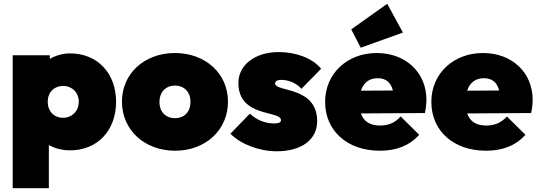

<svg xmlns="http://www.w3.org/2000/svg" viewBox="-20 -784 2845 1014"><path d="M350 10C496 10 593 -96 593 -246C593 -396 496 -502 350 -502C311 -502 274 -491 243 -473V-492H47V210H238V-18C270 0 309 10 350 10ZM232 -246C232 -296 265 -330 314 -330C361 -330 396 -295 396 -246C396 -198 361 -162 313 -162C265 -162 232 -197 232 -246Z M905 12C1066 12 1184 -98 1184 -247C1184 -395 1066 -504 904 -504C742 -504 624 -395 624 -247C624 -98 743 12 905 12ZM822 -245C822 -297 855 -332 904 -332C953 -332 986 -298 986 -246C986 -194 954 -160 904 -160C855 -160 822 -194 822 -245Z M1441 15C1572 15 1655 -46 1655 -144C1655 -330 1433 -297 1433 -343C1433 -354 1441 -362 1467 -362C1494 -362 1539 -352 1572 -315L1676 -421C1628 -479 1540 -509 1453 -509C1324 -509 1239 -439 1239 -346C1239 -161 1464 -203 1464 -149C1464 -138 1451 -132 1428 -132C1379 -132 1332 -152 1300 -184L1197 -78C1250 -23 1349 15 1441 15Z M1986 12C2075 12 2144 -16 2194 -72L2096 -169C2067 -136 2032 -121 1986 -121C1935 -121 1901 -142 1886 -185L2224 -187C2230 -216 2232 -237 2232 -257C2232 -401 2123 -504 1970 -504C1813 -504 1697 -395 1697 -246C1697 -93 1814 12 1986 12ZM1835 -629 1885 -532 2108 -612 2025 -764ZM1886 -305C1900 -347 1930 -371 1974 -371C2017 -371 2044 -350 2055 -306Z M2547 12C2636 12 2705 -16 2755 -72L2657 -169C2628 -136 2593 -121 2547 -121C2496 -121 2462 -142 2447 -185L2785 -187C2791 -216 2793 -237 2793 -257C2793 -401 2684 -504 2531 -504C2374 -504 2258 -395 2258 -246C2258 -93 2375 12 2547 12ZM2447 -305C2461 -347 2491 -371 2535 -371C2578 -371 2605 -350 2616 -306Z"/></svg>

Font: MV Cash Black
Style: Regular
Weight: 900
Designer: Rodrigo Fuenzalida
Foundry: fragTYPE
Version: Version 1.100;Glyphs 3.1.2 (3151)